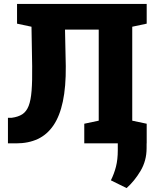

<svg xmlns="http://www.w3.org/2000/svg" viewBox="-20 -731 790 979"><path d="M20.5 0V-130.4H39.6Q72.8 -134.8 93.8 -148.4Q114.7 -162.1 126 -190.7Q137.2 -219.2 141.1 -268.6Q145 -317.9 144 -394L140.6 -594.7L66.9 -610.4V-710.9H728V-610.4L654.3 -594.7V-115.7L728 -100.1V0H409.7V-100.1L483.4 -115.7V-580.1H311.5L315.4 -394Q316.4 -288.6 300.5 -213.6Q284.7 -138.7 252.4 -91.6Q220.2 -44.4 172.6 -22.2Q125 0 62 0ZM625.5 228 545.4 188.5Q562 155.3 571.3 118.9Q580.6 82.5 580.6 35.2V-91.3H728L727.5 24.9Q727.5 88.4 696.8 140.1Q666 191.9 625.5 228Z"/></svg>

Font: Roboto Slab LO Black
Style: Regular
Weight: 900
Designer: Google
Version: Version 2.000